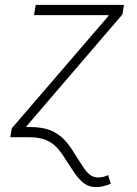

<svg xmlns="http://www.w3.org/2000/svg" viewBox="-20 -561 561 785"><path d="M22 0 28.3 -36.6 423.3 -495.6 423.8 -499H119.1L126 -541H486.8L480.5 -502L88.4 -44.9L80.6 0ZM373 204.1Q344.2 204.1 323.5 188.5Q302.7 172.9 284.7 146.2Q266.6 119.6 245.6 86.9Q228.5 58.6 209.5 39.3Q190.4 20 164.1 10Q137.7 0 97.7 0H59.6L66.4 -41.5H105Q152.3 -41.5 184.6 -28.8Q216.8 -16.1 240 7.3Q263.2 30.8 282.2 63Q302.7 94.7 317.1 117.4Q331.5 140.1 346.2 152.3Q360.8 164.6 380.4 164.6Q390.6 164.6 400.4 162.6Q410.2 160.6 421.9 154.8L433.1 189.9Q417.5 196.8 402.1 200.4Q386.7 204.1 373 204.1Z"/></svg>

Font: Inter 17pt ExtraLight
Style: Italic
Weight: 250
Italic angle: -9.3988°
Version: Version 4.001;git-66647c0bb